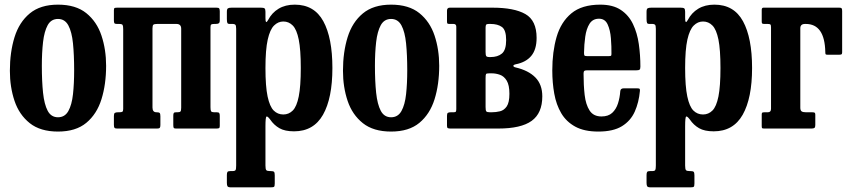

<svg xmlns="http://www.w3.org/2000/svg" viewBox="-20 -553 3654 826"><path d="M22.5 -248.5Q22.5 -328.5 42.5 -393Q62.5 -457.5 108 -495.2Q153.5 -533 229.5 -533Q306 -533 351.2 -496.5Q396.5 -460 416.5 -400Q436.5 -340 436.5 -270Q436.5 -190 416.5 -126Q396.5 -62 351.2 -24.5Q306 13 229.5 13Q153.5 13 108 -23.2Q62.5 -59.5 42.5 -119Q22.5 -178.5 22.5 -248.5ZM160 -270Q160 -203.5 165.2 -153.8Q170.5 -104 185.2 -76.2Q200 -48.5 229.5 -48.5Q259 -48.5 274 -75.2Q289 -102 294 -147.8Q299 -193.5 299 -250Q299 -316.5 294 -366.2Q289 -416 274 -443.8Q259 -471.5 229.5 -471.5Q200 -471.5 185.2 -444.8Q170.5 -418 165.2 -372.2Q160 -326.5 160 -270Z M636 -90.5Q636 -70 653 -70H654.5Q663.5 -70 666.8 -67Q670 -64 670 -53V-15Q670 -6 667.2 -3Q664.5 0 656 0H484Q475 0 472.5 -3.2Q470 -6.5 470 -16V-54Q470 -64.5 474 -67.2Q478 -70 488 -70H493Q502.5 -70 506.2 -72.2Q510 -74.5 510 -84V-427.5Q510 -441 507.5 -445.5Q505 -450 492 -450H483Q474.5 -450 472.2 -453.2Q470 -456.5 470 -465V-509Q470 -517.5 473.5 -518.8Q477 -520 485.5 -520H911.5Q920.5 -520 923 -516.8Q925.5 -513.5 925.5 -504V-466Q925.5 -455.5 921.2 -452.8Q917 -450 907.5 -450H902.5Q892.5 -450 889 -447.8Q885.5 -445.5 885.5 -436V-92.5Q885.5 -79.5 887.8 -74.8Q890 -70 903.5 -70H912.5Q920.5 -70 923 -66.8Q925.5 -63.5 925.5 -55V-11Q925.5 -3 921.8 -1.5Q918 0 910 0H736.5Q728.5 0 727 -3.8Q725.5 -7.5 725.5 -15.5V-55.5Q725.5 -64 727.8 -67Q730 -70 737.5 -70H743Q753 -70 756.2 -73.2Q759.5 -76.5 759.5 -89.5V-429.5Q759.5 -450 739 -450H656.5Q644.5 -450 640.2 -447Q636 -444 636 -430.5Z M956 -472V-502Q956 -514.5 960.8 -517.2Q965.5 -520 976.5 -520H1102.5Q1114 -520 1118 -517Q1122 -514 1122 -502.5V-475.5Q1122 -446 1133.5 -467Q1149.5 -498 1178.5 -515.5Q1207.5 -533 1248 -533Q1332 -533 1371 -461.5Q1410 -390 1410 -260.5Q1410 -130.5 1369.5 -59.2Q1329 12 1245 12Q1205.5 12 1182 -1.5Q1158.5 -15 1142.5 -38.5Q1131 -54 1126.5 -51.5Q1122 -49 1122 -10V159Q1122 174.5 1125.5 178.8Q1129 183 1141 183H1144.5Q1155.5 183 1158.8 186.2Q1162 189.5 1162 201V236Q1162 248 1159 250.5Q1156 253 1144 253H974Q962 253 959 248.8Q956 244.5 956 234V200.5Q956 190.5 958.5 186.8Q961 183 971 183H980Q991 183 993.5 178.5Q996 174 996 159V-429Q996 -443.5 992.2 -446.8Q988.5 -450 982 -450H966.5Q960.5 -450 958.2 -454.2Q956 -458.5 956 -472ZM1122 -260.5Q1122 -181.5 1131.2 -138Q1140.5 -94.5 1157.5 -77.5Q1174.5 -60.5 1199 -60.5Q1222.5 -60.5 1239.5 -77.5Q1256.5 -94.5 1265.2 -138Q1274 -181.5 1274 -260.5Q1274 -339.5 1265.2 -382.8Q1256.5 -426 1239.5 -443.2Q1222.5 -460.5 1199 -460.5Q1176.5 -460.5 1159 -443.2Q1141.5 -426 1131.8 -382.8Q1122 -339.5 1122 -260.5Z M1455.5 -248.5Q1455.5 -328.5 1475.5 -393Q1495.5 -457.5 1541 -495.2Q1586.5 -533 1662.5 -533Q1739 -533 1784.2 -496.5Q1829.5 -460 1849.5 -400Q1869.5 -340 1869.5 -270Q1869.5 -190 1849.5 -126Q1829.5 -62 1784.2 -24.5Q1739 13 1662.5 13Q1586.5 13 1541 -23.2Q1495.5 -59.5 1475.5 -119Q1455.5 -178.5 1455.5 -248.5ZM1593 -270Q1593 -203.5 1598.2 -153.8Q1603.5 -104 1618.2 -76.2Q1633 -48.5 1662.5 -48.5Q1692 -48.5 1707 -75.2Q1722 -102 1727 -147.8Q1732 -193.5 1732 -250Q1732 -316.5 1727 -366.2Q1722 -416 1707 -443.8Q1692 -471.5 1662.5 -471.5Q1633 -471.5 1618.2 -444.8Q1603.5 -418 1598.2 -372.2Q1593 -326.5 1593 -270Z M1931 -450H1913.5Q1906 -450 1904.5 -452.2Q1903 -454.5 1903 -462V-507Q1903 -520 1915 -520H2099Q2192 -520 2240.2 -492.5Q2288.5 -465 2288.5 -390Q2288.5 -340 2265.5 -312.5Q2242.5 -285 2199 -276.5Q2188 -274 2188.5 -269.5Q2189 -265 2198 -263Q2253.5 -250 2283.2 -219.8Q2313 -189.5 2313 -138.5Q2313 -66 2267.2 -33Q2221.5 0 2123.5 0H1918.5Q1909.5 0 1906.2 -2Q1903 -4 1903 -12V-55Q1903 -65 1906.8 -67.5Q1910.5 -70 1919.5 -70H1931.5Q1939.5 -70 1941.2 -73Q1943 -76 1943 -84V-438Q1943 -450 1931 -450ZM2069 -434V-329.5Q2069 -316 2071.8 -311.8Q2074.5 -307.5 2086.5 -307.5H2090Q2121.5 -307.5 2139.5 -322.8Q2157.5 -338 2157.5 -380.5Q2157.5 -423.5 2139.5 -436.8Q2121.5 -450 2090 -450H2083Q2074 -450 2071.5 -446.8Q2069 -443.5 2069 -434ZM2069 -216.5V-92.5Q2069 -78 2072 -74Q2075 -70 2087.5 -70H2095.5Q2113.5 -70 2131 -74.2Q2148.5 -78.5 2160 -95.2Q2171.5 -112 2171.5 -149.5Q2171.5 -187 2160 -206Q2148.5 -225 2131 -231.2Q2113.5 -237.5 2095.5 -237.5H2085Q2073 -237.5 2071 -234.5Q2069 -231.5 2069 -216.5Z M2356 -250Q2356 -330 2374.5 -394Q2393 -458 2438 -495.5Q2483 -533 2562.5 -533Q2617 -533 2651 -510.2Q2685 -487.5 2703.2 -449.2Q2721.5 -411 2728.2 -363.5Q2735 -316 2735 -266.5Q2735 -256 2731.5 -253.2Q2728 -250.5 2717.5 -250.5H2505.5Q2496.5 -250.5 2493.5 -247.5Q2490.5 -244.5 2490.5 -236Q2490.5 -186.5 2495.2 -144.8Q2500 -103 2516.5 -77.5Q2533 -52 2567.5 -52Q2597 -52 2613.8 -67.5Q2630.5 -83 2638.5 -107.8Q2646.5 -132.5 2648.5 -161Q2649.5 -173 2663.5 -173H2721.5Q2730 -173 2731.8 -170.5Q2733.5 -168 2733 -162Q2728.5 -112.5 2710.8 -72.8Q2693 -33 2655.5 -10Q2618 13 2554 13Q2493.5 13 2454.8 -8.2Q2416 -29.5 2394.5 -66Q2373 -102.5 2364.5 -150Q2356 -197.5 2356 -250ZM2506.5 -311.5H2596.5Q2606.5 -311.5 2608.5 -313Q2610.5 -314.5 2610.5 -321Q2611 -352.5 2608.2 -387.8Q2605.5 -423 2594.2 -447.8Q2583 -472.5 2557 -472.5Q2530 -472.5 2516.2 -450.8Q2502.5 -429 2497.8 -395.2Q2493 -361.5 2492.5 -326Q2492.5 -317.5 2494.2 -314.5Q2496 -311.5 2506.5 -311.5Z M2761.5 -472V-502Q2761.5 -514.5 2766.2 -517.2Q2771 -520 2782 -520H2908Q2919.5 -520 2923.5 -517Q2927.5 -514 2927.5 -502.5V-475.5Q2927.5 -446 2939 -467Q2955 -498 2984 -515.5Q3013 -533 3053.5 -533Q3137.5 -533 3176.5 -461.5Q3215.5 -390 3215.5 -260.5Q3215.5 -130.5 3175 -59.2Q3134.5 12 3050.5 12Q3011 12 2987.5 -1.5Q2964 -15 2948 -38.5Q2936.5 -54 2932 -51.5Q2927.5 -49 2927.5 -10V159Q2927.5 174.5 2931 178.8Q2934.5 183 2946.5 183H2950Q2961 183 2964.2 186.2Q2967.5 189.5 2967.5 201V236Q2967.5 248 2964.5 250.5Q2961.5 253 2949.5 253H2779.5Q2767.5 253 2764.5 248.8Q2761.5 244.5 2761.5 234V200.5Q2761.5 190.5 2764 186.8Q2766.5 183 2776.5 183H2785.5Q2796.5 183 2799 178.5Q2801.5 174 2801.5 159V-429Q2801.5 -443.5 2797.8 -446.8Q2794 -450 2787.5 -450H2772Q2766 -450 2763.8 -454.2Q2761.5 -458.5 2761.5 -472ZM2927.5 -260.5Q2927.5 -181.5 2936.8 -138Q2946 -94.5 2963 -77.5Q2980 -60.5 3004.5 -60.5Q3028 -60.5 3045 -77.5Q3062 -94.5 3070.8 -138Q3079.5 -181.5 3079.5 -260.5Q3079.5 -339.5 3070.8 -382.8Q3062 -426 3045 -443.2Q3028 -460.5 3004.5 -460.5Q2982 -460.5 2964.5 -443.2Q2947 -426 2937.2 -382.8Q2927.5 -339.5 2927.5 -260.5Z M3282.5 -450H3269Q3261.5 -450 3259.2 -451.8Q3257 -453.5 3257 -461V-510.5Q3257 -520 3264.5 -520H3591Q3598.5 -520 3600.8 -517Q3603 -514 3603 -505.5V-327.5Q3603 -320.5 3599.5 -319Q3596 -317.5 3589 -317.5H3540.5Q3533 -317.5 3531.8 -320Q3530.5 -322.5 3530.5 -329.5Q3528 -450 3446.5 -450H3443.5Q3423 -450 3423 -431.5V-90Q3423 -78 3428.5 -74Q3434 -70 3447 -70H3473.5Q3480.5 -70 3484 -68.5Q3487.5 -67 3487.5 -60V-15Q3487.5 -5.5 3483.8 -2.8Q3480 0 3471 0H3269.5Q3262 0 3259.5 -1.2Q3257 -2.5 3257 -10V-61Q3257 -67.5 3260.2 -68.8Q3263.5 -70 3270.5 -70H3283.5Q3297 -70 3297 -85V-435Q3297 -445 3294.5 -447.5Q3292 -450 3282.5 -450Z"/></svg>

Font: Besley* Condensed Semi
Style: Regular
Weight: 600
Width: 3
Designer: Owen Earl
Foundry: indestructible type*
Version: Version 3.000; ttfautohint (v1.8.3)